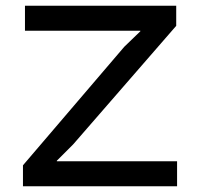

<svg xmlns="http://www.w3.org/2000/svg" viewBox="-20 -649 697 669"><path d="M597 0H60V-73L413 -486L469 -540V-542H67V-629H594V-559L235 -146L178 -89V-87H597Z"/></svg>

Font: TypoPRO Sinkin Sans
Style: 400 Regular
Weight: 400
Designer: Keith Bates
Foundry: K-Type
Version: Sinkin Sans (version 1.0)  by Keith Bates   •   © 2014   www